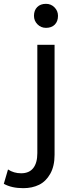

<svg xmlns="http://www.w3.org/2000/svg" viewBox="-105 -755 384 1007"><path d="M90.8 47.9V-520H181.2V57.1Q181.2 116.2 158.7 156.2Q136.2 196.3 100.1 214.1Q64 231.9 17.1 231.9Q-44.4 231.9 -85 209L-63 133.8Q-32.7 153.8 5.9 153.8Q47.9 153.8 69.3 126.7Q90.8 99.6 90.8 47.9ZM136.2 -608.9Q109.9 -608.9 91.6 -627.4Q73.2 -646 73.2 -671.9Q73.2 -700.7 90.1 -717.8Q106.9 -734.9 136.2 -734.9Q162.6 -734.9 180.9 -716.3Q199.2 -697.8 199.2 -671.9Q199.2 -643.1 182.4 -626Q165.5 -608.9 136.2 -608.9Z"/></svg>

Font: ABeeZee
Style: Regular
Weight: 400
Designer: Anja Meiners
Foundry: Anja Meiners
Version: Version 1.002